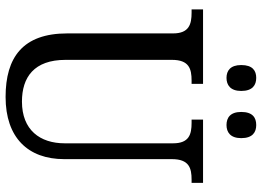

<svg xmlns="http://www.w3.org/2000/svg" viewBox="-148 -802 959 704"><g transform="rotate(90 332.0 -449.5)"><path d="M438 -800C464 -800 486 -814 486 -854C486 -896 464 -909 438 -909C411 -909 390 -896 390 -854C390 -814 411 -800 438 -800ZM265 -800C291 -800 313 -814 313 -854C313 -896 291 -909 265 -909C239 -909 218 -896 218 -854C218 -814 239 -800 265 -800ZM335 10C484 10 563 -72 563 -205V-600C563 -663 596 -672 638 -672H650V-714H418V-672H430C472 -672 505 -663 505 -604V-207C505 -116 456 -50 352 -50C263 -50 199 -94 199 -210V-600C199 -663 232 -672 275 -672H287V-714H14V-672H26C68 -672 102 -663 102 -604V-216C102 -53 190 10 335 10Z"/></g></svg>

Font: Noto Serif Armenian SemiCondensed
Style: Regular
Weight: 400
Width: 4
Designer: Monotype Design Team
Foundry: Monotype Imaging Inc.
Version: Version 2.008